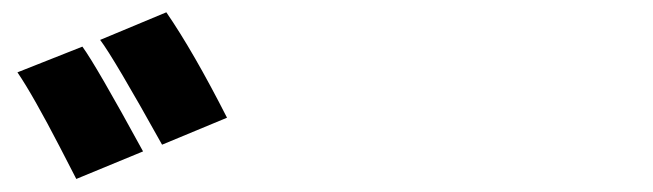

<svg xmlns="http://www.w3.org/2000/svg" viewBox="-20 -879 1040 306"><path d="M7.8 -763.7 111.3 -804.7Q132.8 -775.4 208 -637.7L101.6 -593.8Q95.7 -605.5 75.2 -645Q54.7 -684.6 37.6 -714.8Q20.5 -745.1 7.8 -763.7ZM139.6 -815.4 245.1 -859.4Q288.1 -796.9 341.8 -691.4L238.3 -648.4Q161.1 -787.1 139.6 -815.4Z"/></svg>

Font: Gen Shin Gothic Heavy
Style: Bold
Weight: 900
Designer: [Source Han Sans]
Ryoko NISHIZUKA  (kana & ideographs); Paul D. Hunt (Latin, Greek & Cyrillic); Wenlong ZHANG  (bopomofo
Version: Version 1.002.20150607